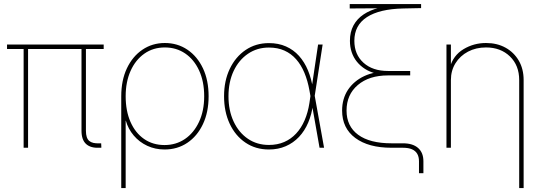

<svg xmlns="http://www.w3.org/2000/svg" viewBox="-20 -748 2743 972"><path d="M483.9 0Q439.5 2.4 416 -18.8Q392.6 -40 392.6 -85.9V-510.7H415V-85.9Q415 -48.8 431.6 -34.7Q448.2 -20.5 483.4 -22.5Q486.3 -22.5 488 -22.5Q489.7 -22.5 492.2 -22.5L493.2 -0.5Q491.2 0 488.8 0Q486.3 0 483.9 0ZM99.6 0V-510.7H122.1V0ZM15.6 -500V-522.5H504.9V-500Z M593.8 204.1V-260.7Q593.8 -341.3 622.3 -401.9Q650.9 -462.4 700.9 -496.3Q751 -530.3 814.5 -530.3Q878.9 -530.3 929 -496.3Q979 -462.4 1007.6 -401.9Q1036.1 -341.3 1036.1 -260.7Q1036.1 -180.2 1007.3 -119.4Q978.5 -58.6 928.2 -24.9Q877.9 8.8 813 8.8Q765.6 8.8 725.3 -10Q685.1 -28.8 657 -62Q628.9 -95.2 617.2 -136.7H616.2V204.1ZM813 -13.7Q871.1 -13.7 916.3 -44.4Q961.4 -75.2 987.5 -130.9Q1013.7 -186.5 1013.7 -260.7Q1013.7 -335.4 988 -391.1Q962.4 -446.8 917.5 -477.3Q872.6 -507.8 814.5 -507.8Q755.4 -507.8 710.7 -476.3Q666 -444.8 641.1 -389.2Q616.2 -333.5 616.2 -260.7Q616.2 -186.5 640.6 -130.9Q665 -75.2 709.5 -44.4Q753.9 -13.7 813 -13.7Z M1341.3 8.8Q1273.9 8.8 1222.7 -25.9Q1171.4 -60.5 1142.8 -121.6Q1114.3 -182.6 1114.3 -260.7Q1114.3 -338.9 1143.3 -399.7Q1172.4 -460.4 1223.6 -495.1Q1274.9 -529.8 1341.3 -529.8Q1389.6 -529.8 1427.7 -512.9Q1465.8 -496.1 1493.7 -465.1Q1521.5 -434.1 1539.1 -391.8Q1556.6 -349.6 1564.5 -297.9H1570.3L1572.8 -265.6L1620.6 0H1597.7L1546.4 -291Q1537.6 -339.8 1521 -379.6Q1504.4 -419.4 1479.2 -448Q1454.1 -476.6 1419.9 -491.9Q1385.7 -507.3 1341.3 -507.3Q1281.7 -507.3 1235.4 -475.8Q1189 -444.3 1162.8 -388.7Q1136.7 -333 1136.7 -260.7Q1136.7 -188.5 1162.8 -132.6Q1189 -76.7 1235.1 -45.4Q1281.2 -14.2 1341.3 -14.2Q1384.3 -14.2 1418.7 -29.1Q1453.1 -43.9 1479.2 -72Q1505.4 -100.1 1522.2 -139.4Q1539.1 -178.7 1546.4 -226.6L1590.3 -522.5H1613.3L1572.8 -259.8L1570.8 -220.7H1564.9Q1558.1 -169.4 1540.3 -127.4Q1522.5 -85.4 1493.7 -54.9Q1464.8 -24.4 1426.5 -7.8Q1388.2 8.8 1341.3 8.8Z M2101.1 128.9V68.4Q2101.1 45.9 2092.3 30.8Q2083.5 15.6 2065.7 7.8Q2047.9 0 2020 0H1961.9Q1845.2 0 1778.6 -49.6Q1711.9 -99.1 1711.9 -188.5Q1711.9 -218.8 1719.5 -245.1Q1727.1 -271.5 1741.7 -293.5Q1756.3 -315.4 1777.1 -333Q1797.9 -350.6 1824 -362.8Q1850.1 -375 1881.3 -380.9L1880.9 -376.5Q1851.1 -384.3 1827.4 -399.4Q1803.7 -414.6 1786.6 -435.8Q1769.5 -457 1760.5 -483.6Q1751.5 -510.3 1751.5 -541.5Q1751.5 -585.9 1769.5 -619.4Q1787.6 -652.8 1820.8 -675Q1854 -697.3 1899.4 -708.5L1896.5 -706.1L1750.5 -705.1V-727.5H2111.8V-707L2021.5 -705.1Q1901.4 -702.6 1837.6 -661.4Q1773.9 -620.1 1773.9 -541.5Q1773.9 -472.2 1820.1 -430.4Q1866.2 -388.7 1944.3 -388.7H2056.6V-366.2H1944.3Q1848.6 -366.2 1791.5 -317.6Q1734.4 -269 1734.4 -188.5Q1734.4 -108.9 1793.2 -65.7Q1852.1 -22.5 1961.9 -22.5H2020Q2069.8 -22.5 2096.7 1.2Q2123.5 24.9 2123.5 68.4V128.9Z M2262.7 -342.8V0H2240.2V-522.5H2262.7V-405.3H2256.8Q2274.4 -467.8 2326.4 -499Q2378.4 -530.3 2440.4 -530.3Q2496.6 -530.3 2539.3 -506.6Q2582 -482.9 2606.4 -440.9Q2630.9 -398.9 2630.9 -342.8V204.1H2608.4V-342.8Q2608.4 -417 2561.5 -462.4Q2514.6 -507.8 2440.4 -507.8Q2389.6 -507.8 2349.4 -486.6Q2309.1 -465.3 2285.9 -428Q2262.7 -390.6 2262.7 -342.8Z"/></svg>

Font: Inter 28pt Thin
Style: Regular
Weight: 250
Designer: Rasmus Andersson
Foundry: rsms
Version: Version 4.001;git-66647c0bb